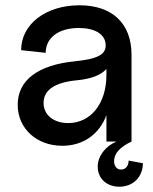

<svg xmlns="http://www.w3.org/2000/svg" viewBox="-20 -536 578 727"><path d="M216 16C296 16 357 -29 383 -100V0H421C378 18 350 56 350 95C350 140 384 171 432 171C484 171 521 134 521 82L467 72C467 92 456 106 438 106C422 106 412 93 412 74C412 45 434 21 478 0V-329C478 -447 405 -516 281 -516C153 -516 60 -444 60 -346L153 -336C153 -393 202 -430 278 -430C339 -430 377 -407 380 -369C383 -331 353 -313 264 -304C123 -290 47 -232 47 -139C47 -50 118 16 216 16ZM238 -70C183 -70 145 -101 145 -146C145 -195 187 -224 271 -232C325 -237 363 -252 383 -275V-253C383 -144 324 -70 238 -70Z"/></svg>

Font: Uncut Sans Medium
Style: Regular
Weight: 500
Designer: Kasper Nordkvist
Foundry: UNCUT.wtf
Version: Version 1.304;Glyphs 3.2 (3246)